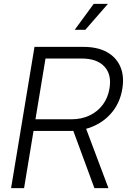

<svg xmlns="http://www.w3.org/2000/svg" viewBox="-20 -969 659 989"><path d="M37.1 0 157.7 -727.5H409.7Q482.4 -727.5 530.8 -700.7Q579.1 -673.8 600.1 -625Q621.1 -576.2 609.9 -510.3Q599.1 -445.3 561.8 -396.7Q524.4 -348.1 466.6 -321.3Q408.7 -294.4 336.4 -294.4H122.6L132.8 -354.5H347.2Q399.9 -354.5 441.4 -374.3Q482.9 -394 509.5 -429.7Q536.1 -465.3 543.9 -512.7Q556.2 -585 517.8 -626.2Q479.5 -667.5 400.9 -667.5H214.4L104 0ZM466.3 0 345.2 -328.6H415L538.6 0ZM364.7 -815.4 462.9 -949.2H536.1L419.4 -815.4Z"/></svg>

Font: Inter 28pt Light
Style: Italic
Weight: 300
Italic angle: -9.3988°
Designer: Rasmus Andersson
Foundry: rsms
Version: Version 4.001;git-66647c0bb